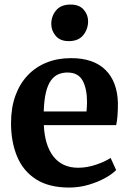

<svg xmlns="http://www.w3.org/2000/svg" viewBox="-20 -831 581 862"><path d="M290.7 11Q199.6 11 141.8 -26Q84 -63 56.8 -128.4Q29.5 -193.8 29.5 -278.5Q29.5 -346.7 48.9 -400.7Q68.4 -454.7 104 -492.4Q139.6 -530.2 189.1 -550.1Q238.6 -570 298.7 -570Q400.1 -570 453.6 -517.1Q507 -464.2 509.4 -368.3Q509.4 -335.8 507.5 -311.7Q505.6 -287.6 501.6 -269.3H176.8Q178.7 -224.7 189.4 -189.3Q200.2 -153.8 219.5 -128.9Q238.7 -104 266.5 -91Q294.2 -77.9 330.6 -77.9Q371.4 -77.9 412.7 -92.2Q453.9 -106.4 476.6 -122L501.4 -67.7Q485.3 -50.4 452.8 -32.2Q420.3 -14 378 -1.5Q335.8 11 290.7 11ZM176.4 -330.6H368.4Q369.2 -340.5 369.9 -351.6Q370.7 -362.7 370.7 -372.8Q370.7 -432.5 351 -468.9Q331.4 -505.4 282.4 -505.4Q260.5 -505.4 241.9 -497.4Q223.3 -489.5 209 -470.2Q194.8 -451 186.4 -417Q178 -383 176.4 -330.6ZM288.1 -646.4Q250 -646.4 230.1 -670.1Q210.2 -693.7 210.2 -723Q210.2 -758.5 231.9 -784.5Q253.6 -810.5 296.6 -810.5H297.6Q335.8 -810.5 355.6 -787.8Q375.5 -765.1 375.5 -735.8Q375.5 -700.3 353.8 -673.3Q332.2 -646.4 289.1 -646.4Z"/></svg>

Font: Merriweather Light
Style: Regular
Weight: 300
Version: Version 2.100